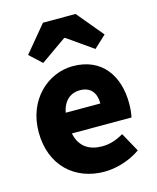

<svg xmlns="http://www.w3.org/2000/svg" viewBox="-126 -939 849 1040"><g transform="rotate(-15 298.0 -419.0)"><path d="M330 14C396 14 474 -9 533 -51L474 -158C433 -134 395 -122 354 -122C282 -122 228 -154 212 -232H546C550 -246 554 -277 554 -309C554 -464 474 -583 310 -583C173 -583 40 -469 40 -285C40 -96 166 14 330 14ZM209 -349C221 -416 264 -447 313 -447C378 -447 403 -405 403 -349ZM93 -704 161 -641 305 -742H310L454 -641L522 -704L399 -852H216Z"/></g></svg>

Font: Noto Sans KR Black
Style: Regular
Weight: 900
Designer: Ryoko NISHIZUKA 西塚涼子 (kana, bopomofo & ideographs); Paul D. Hunt (Latin, Greek & Cyrillic); Sandoll Communications 산돌커뮤니
Foundry: Adobe
Version: Version 2.004;hotconv 1.0.118;makeotfexe 2.5.65603